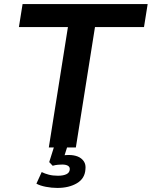

<svg xmlns="http://www.w3.org/2000/svg" viewBox="-20 -725 746 944"><path d="M220 0 314 -592H73L91 -705H706L688 -592H447L353 0ZM262 199Q234 199 205.5 193.5Q177 188 159 178L185 121Q201 129 220.5 134Q240 139 265 139Q291 139 306.5 131.5Q322 124 323 108Q324 96 314 90Q304 84 286 84Q277 84 265 85Q253 86 239 90L222 72L251 -20H316L291 59L263 45Q275 41 290 39Q305 37 318 37Q343 37 362 44.5Q381 52 392 68Q403 84 400 108Q397 153 358 176Q319 199 262 199Z"/></svg>

Font: Nunito Sans 9pt
Style: Bold Italic
Weight: 700
Italic angle: -9°
Version: Version 3.101;gftools[0.9.27]